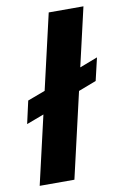

<svg xmlns="http://www.w3.org/2000/svg" viewBox="-83 -769 522 817"><g transform="rotate(-10 178.0 -360.0)"><path d="M179 -330 14 -268 36 -366 202 -428ZM204 -438 356 -496 333 -398 181 -340ZM21 0 187 -720H337L171 0Z"/></g></svg>

Font: Instrument Sans
Style: Bold Italic
Weight: 700
Italic angle: -13°
Designer: Rodrigo Fuenzalida
Foundry: fragTYPE
Version: Version 1.000;gftools[0.9.28]